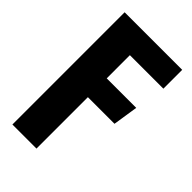

<svg xmlns="http://www.w3.org/2000/svg" viewBox="-195 -685 750 750"><g transform="rotate(45 180.5 -310.0)"><path d="M28 -620H346V-516H161V-388H324L308 -284H161V0H28Z"/></g></svg>

Font: Smooch Sans Thin ExtraBold
Style: Regular
Weight: 800
Version: Version 1.010